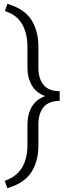

<svg xmlns="http://www.w3.org/2000/svg" viewBox="-20 -800 371 1018"><path d="M296.4 -316.4V-278.8V-265.1Q238.8 -265.1 211.2 -232.2Q183.6 -199.2 183.6 -139.2V-28.8Q183.6 55.2 146 113.3Q108.4 171.4 19 197.8L4.9 158.7Q66.9 137.7 96.2 89.4Q125.5 41 125.5 -28.8V-139.2Q125.5 -193.8 148.7 -233.6Q171.9 -273.4 219.7 -290.5Q171.9 -307.6 148.7 -347.4Q125.5 -387.2 125.5 -441.9V-552.7Q125.5 -623.5 96.9 -672.6Q68.4 -721.7 6.3 -741.2L19 -779.8Q108.4 -753.4 146 -695.1Q183.6 -636.7 183.6 -552.7V-441.9Q183.6 -382.3 211.2 -349.4Q238.8 -316.4 296.4 -316.4Z"/></svg>

Font: Heebo Light
Style: Regular
Weight: 300
Designer: Oded Ezer
Foundry: Meir Sadan
Version: Version 2.001; ttfautohint (v1.5.14-ce02) -l 8 -r 50 -G 200 